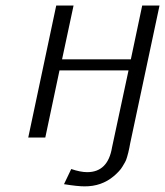

<svg xmlns="http://www.w3.org/2000/svg" viewBox="-20 -492 591 687"><path d="M81.1 0 181.2 -472.2H243.2L202.1 -279.8H448.2L488.8 -472.2H550.8L445.8 21Q445.8 22.9 442.9 36.4Q439.9 49.8 439 54Q438 58.1 434.6 70.1Q431.2 82 427.5 88.1Q423.8 94.2 418.5 103.5Q413.1 112.8 405 121.3Q397 129.9 387.2 138.2Q343.3 175.3 282.2 174.8Q257.3 174.8 209 167L234.9 112.8Q268.1 124 292 124Q366.2 124 380.9 35.2L439.9 -240.2H192.9L142.1 0Z"/></svg>

Font: CMU Bright
Style: Oblique
Weight: 500
Italic angle: -12°
Version: Version 0.7.0